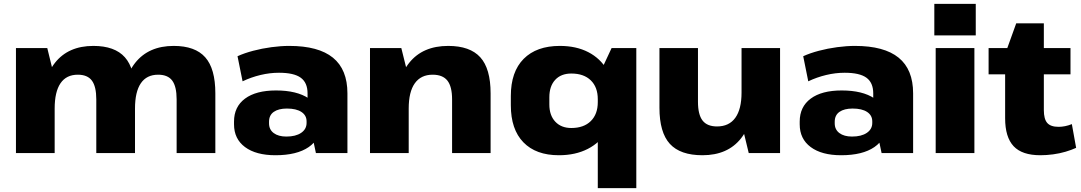

<svg xmlns="http://www.w3.org/2000/svg" viewBox="-20 -787 5556 987"><path d="M888 -276Q888 -342 865.5 -372.5Q843 -403 793 -403Q734 -403 704 -359Q674 -315 674 -229L606 -140V-212Q606 -377 675 -464Q744 -551 873 -551Q983 -551 1035 -492.5Q1087 -434 1087 -307V0H888ZM62 -540H223L261 -385V0H62ZM475 -276Q475 -342 452.5 -372.5Q430 -403 380 -403Q321 -403 291 -359Q261 -315 261 -229L194 -140V-212Q194 -377 262.5 -464Q331 -551 460 -551Q570 -551 622 -492.5Q674 -434 674 -307V0H475Z M1561 -203V-307Q1561 -362 1526 -387.5Q1491 -413 1414 -413Q1367 -413 1319 -401.5Q1271 -390 1227 -369L1201 -498Q1236 -514 1281.5 -526Q1327 -538 1375.5 -544.5Q1424 -551 1467 -551Q1617 -551 1691.5 -490.5Q1766 -430 1766 -307V0H1604ZM1396 11Q1296 11 1239.5 -31Q1183 -73 1183 -148V-162Q1183 -238 1239.5 -280Q1296 -322 1399 -322Q1506 -322 1567 -281Q1628 -240 1628 -165V-150Q1628 -73 1567 -31Q1506 11 1396 11ZM1452 -85Q1500 -85 1528 -104Q1556 -123 1556 -155V-163Q1556 -194 1529.5 -211.5Q1503 -229 1455 -229Q1412 -229 1387.5 -212Q1363 -195 1363 -161V-153Q1363 -121 1387 -103Q1411 -85 1452 -85Z M2304 -276Q2304 -342 2280 -372.5Q2256 -403 2204 -403Q2144 -403 2112.5 -359Q2081 -315 2081 -229L2014 -140V-212Q2014 -377 2083.5 -464Q2153 -551 2284 -551Q2396 -551 2449 -492.5Q2502 -434 2502 -307V0H2304ZM1882 -540H2043L2081 -387V0H1882Z M2853 11Q2735 11 2670.5 -55.5Q2606 -122 2606 -246V-294Q2606 -418 2672 -484.5Q2738 -551 2858 -551Q2942 -551 3004 -519Q3066 -487 3100.5 -428Q3135 -369 3135 -289V-254Q3135 -173 3100 -113.5Q3065 -54 3001.5 -21.5Q2938 11 2853 11ZM2917 -129Q2981 -129 3017 -164.5Q3053 -200 3053 -262V-277Q3053 -339 3017 -374Q2981 -409 2917 -409Q2864 -409 2834 -376.5Q2804 -344 2804 -287V-250Q2804 -194 2834.5 -161.5Q2865 -129 2917 -129ZM3251 -540V180H3053V-388L3124 -540Z M3568 -264Q3568 -198 3591.5 -167.5Q3615 -137 3666 -137Q3728 -137 3760 -181.5Q3792 -226 3792 -311L3858 -400V-328Q3858 -163 3789.5 -76Q3721 11 3591 11Q3477 11 3423.5 -47.5Q3370 -106 3370 -233V-540H3568ZM3990 0H3829L3792 -153V-540H3990Z M4469 -203V-307Q4469 -362 4434 -387.5Q4399 -413 4322 -413Q4275 -413 4227 -401.5Q4179 -390 4135 -369L4109 -498Q4144 -514 4189.5 -526Q4235 -538 4283.5 -544.5Q4332 -551 4375 -551Q4525 -551 4599.5 -490.5Q4674 -430 4674 -307V0H4512ZM4304 11Q4204 11 4147.5 -31Q4091 -73 4091 -148V-162Q4091 -238 4147.5 -280Q4204 -322 4307 -322Q4414 -322 4475 -281Q4536 -240 4536 -165V-150Q4536 -73 4475 -31Q4414 11 4304 11ZM4360 -85Q4408 -85 4436 -104Q4464 -123 4464 -155V-163Q4464 -194 4437.5 -211.5Q4411 -229 4363 -229Q4320 -229 4295.5 -212Q4271 -195 4271 -161V-153Q4271 -121 4295 -103Q4319 -85 4360 -85Z M4989 -540V0H4790V-540ZM4996 -767V-605H4783V-767Z M5328 11Q5234 11 5190.5 -35.5Q5147 -82 5147 -179V-509L5204 -667H5346V-221Q5346 -175 5363.5 -155Q5381 -135 5422 -135Q5438 -135 5455.5 -138.5Q5473 -142 5490 -149L5512 -27Q5488 -16 5457.5 -7Q5427 2 5393.5 6.5Q5360 11 5328 11ZM5062 -540H5483V-405H5062Z"/></svg>

Font: Pathway Extreme ExtraBold
Style: Regular
Weight: 800
Designer: Eduardo Rodriguez Tunni
Foundry: Eduardo Rodriguez Tunni
Version: Version 1.001;gftools[0.9.26]